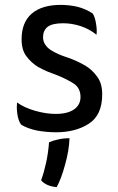

<svg xmlns="http://www.w3.org/2000/svg" viewBox="-20 -522 484 786"><path d="M49.8 -102.5Q48.8 -94.7 48.8 -84Q48.8 -72.3 50.8 -56.6Q54.7 -28.3 66.4 -11.7Q93.8 4.9 132.8 12.7Q171.9 19.5 210 19.5Q289.1 19.5 343.8 -15.6Q398.4 -50.8 398.4 -135.7Q398.4 -180.7 377.9 -208Q358.4 -235.4 330.1 -252.9Q294.9 -273.4 254.9 -287.1Q214.8 -299.8 187.5 -317.4Q172.9 -327.1 165 -339.8Q156.2 -352.5 156.2 -370.1Q156.2 -396.5 174.8 -412.1Q194.3 -426.8 238.3 -426.8Q274.4 -426.8 310.5 -415Q345.7 -403.3 375 -379.9Q377.9 -398.4 373 -425.8Q369.1 -452.1 359.4 -466.8Q331.1 -485.4 297.9 -494.1Q263.7 -502 228.5 -502Q151.4 -502 109.4 -465.8Q68.4 -429.7 68.4 -361.3Q68.4 -317.4 87.9 -292Q107.4 -265.6 135.7 -248Q155.3 -237.3 175.8 -228.5Q197.3 -220.7 216.8 -212.9Q254.9 -197.3 282.2 -179.7Q309.6 -161.1 309.6 -125Q309.6 -92.8 283.2 -74.2Q256.8 -55.7 208 -55.7Q168 -55.7 124 -68.4Q79.1 -81.1 49.8 -102.5ZM180.7 60.5Q177.7 102.5 168.9 143.6Q160.2 183.6 148.4 215.8Q157.2 227.5 174.8 235.4Q191.4 242.2 211.9 244.1Q230.5 210.9 246.1 153.3Q262.7 95.7 264.6 43.9Q238.3 43.9 218.8 48.8Q198.2 52.7 180.7 60.5Z"/></svg>

Font: cl
Style: Regular
Weight: 400
Designer: Mitja Miklavcic
Version: Version 1.0